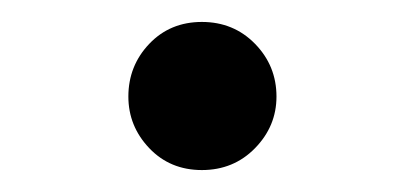

<svg xmlns="http://www.w3.org/2000/svg" viewBox="-20 -450 369 175"><path d="M164 -295Q135 -295 116 -315Q97 -335 97 -362Q97 -390 116 -410Q135 -430 164 -430Q193 -430 212.5 -410Q232 -390 232 -362Q232 -335 212.5 -315Q193 -295 164 -295Z"/></svg>

Font: Noto Serif JP ExtraLight Medium
Style: Regular
Weight: 500
Version: Version 2.003-H1;hotconv 1.1.1;makeotfexe 2.6.0